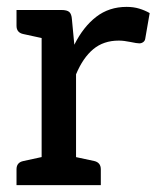

<svg xmlns="http://www.w3.org/2000/svg" viewBox="-20 -538 467 558"><path d="M101 0V-509H158Q175 -509 181.5 -503Q188 -497 189 -482L196 -408Q222 -460 259.5 -489Q297 -518 348 -518Q368 -518 384.5 -513Q401 -508 415 -500L402 -425Q401 -419 396 -415.5Q391 -412 385 -412Q378 -412 359 -416Q340 -420 325 -420Q281 -420 251 -395Q221 -370 201 -322V0ZM172 0 184 -85 254 -70Q263 -68 268 -62Q273 -56 273 -46V0ZM28 0V-46Q28 -56 33 -62Q38 -68 48 -70L117 -85L129 0ZM129 -509 117 -424 48 -439Q38 -441 33 -447Q28 -453 28 -463V-509Z"/></svg>

Font: Aleo Medium
Style: Regular
Weight: 500
Designer: Alessio Laiso
Foundry: Alessio Laiso
Version: Version 2.001;gftools[0.9.29]